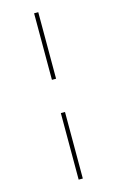

<svg xmlns="http://www.w3.org/2000/svg" viewBox="-147 -768 680 1115"><g transform="rotate(-15 192.5 -211.0)"><path d="M180 -311V-711H205V-311ZM180 289V-111H205V289Z"/></g></svg>

Font: Ysabeau Office Thin
Style: Regular
Weight: 250
Designer: Christian Thalmann (Catharsis Fonts)
Version: Version 2.001;gftools[0.9.30]; featfreeze: tnum,lnum,ss02